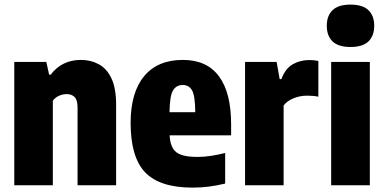

<svg xmlns="http://www.w3.org/2000/svg" viewBox="-20 -824 1708 854"><path d="M43.5 0V-548.5H186L198.5 -492H205.5Q255.5 -557.5 340 -557.5Q384 -557.5 419.5 -538.2Q455 -519 475.8 -475.2Q496.5 -431.5 496.5 -358.5V0H325V-345.5Q325 -380 311.5 -392.8Q298 -405.5 276.5 -405.5Q259.5 -405.5 242.5 -398Q225.5 -390.5 215 -376V0Z M836.5 10.5Q691 10.5 626 -57Q561 -124.5 561 -277Q561 -412.5 621 -485Q681 -557.5 793.5 -557.5Q900 -557.5 954 -484.5Q1008 -411.5 1008 -271.5V-222H734.5Q737.5 -167.5 764.2 -146.8Q791 -126 858.5 -126Q888 -126 918.8 -130.8Q949.5 -135.5 981.5 -143.5V-7.5Q942 2 907.8 6.2Q873.5 10.5 836.5 10.5ZM793 -446Q764.5 -446 749.8 -422.2Q735 -398.5 734 -325H848.5Q848 -398.5 834.2 -422.2Q820.5 -446 793 -446Z M1070 0V-548.5H1210.5L1224 -472H1231.5Q1249 -519 1282 -538Q1315 -557 1357 -557Q1367.5 -557 1378 -555.8Q1388.5 -554.5 1396 -553V-394Q1384 -396.5 1370.5 -397.5Q1357 -398.5 1345.5 -398.5Q1313.5 -398.5 1284.8 -386.5Q1256 -374.5 1241.5 -354.5V0Z M1453 0V-548.5H1625V0ZM1539 -615Q1484.5 -615 1459 -640Q1433.5 -665 1433.5 -709.5Q1433.5 -753.5 1459 -778.5Q1484.5 -803.5 1539 -803.5Q1593.5 -803.5 1619 -778.5Q1644.5 -753.5 1644.5 -709.5Q1644.5 -665 1619 -640Q1593.5 -615 1539 -615Z"/></svg>

Font: Encode Sans Cnd XBd
Style: Regular
Weight: 800
Width: 3
Designer: Multiple Designers
Foundry: Impallari Type
Version: Version 3.002; ttfautohint (v1.8.3) -l 8 -r 50 -G 200 -x 14 